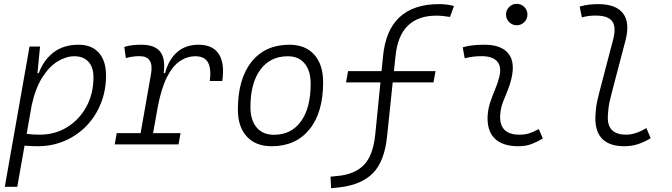

<svg xmlns="http://www.w3.org/2000/svg" viewBox="-20 -764 3556 1016"><path d="M71.3 224.6H5.4L44.9 -0.5Q44.9 -0.5 44.4 -0.5L45.4 -2L136.2 -517.6H191.9L178.7 -381.8L177.7 -377H185.1Q210.4 -445.8 263.2 -486.6Q315.9 -527.3 396.5 -527.3Q464.8 -527.3 502.9 -484.9Q541 -442.4 541 -364.7Q541 -284.7 513.7 -216.6Q486.3 -148.4 437.3 -97.7Q388.2 -46.9 322.3 -18.6Q256.3 9.8 179.2 9.8Q146 9.8 109.9 6.8ZM121.1 -55.7Q151.4 -51.3 189.9 -51.3Q271 -51.3 335.4 -91.1Q399.9 -130.9 437.3 -199.7Q474.6 -268.6 474.6 -355Q474.6 -408.2 448 -437.3Q421.4 -466.3 373.5 -466.3Q330.1 -466.3 285.6 -439.5Q241.2 -412.6 204.6 -355.7Q168 -298.8 147.9 -208Z M586.9 0 597.7 -59.6H724.1L779.3 -373.5Q795.4 -466.8 718.8 -466.8Q700.2 -466.8 682.1 -464.4Q664.1 -461.9 646 -456.5L637.7 -515.6Q658.7 -522.5 681.4 -524.9Q704.1 -527.3 728 -527.3Q798.8 -527.3 827.6 -490.5Q856.4 -453.6 846.2 -377H853.5Q872.1 -448.7 917.2 -488Q962.4 -527.3 1030.3 -527.3Q1106 -527.3 1137.9 -478Q1169.9 -428.7 1156.2 -335.4H1090.3Q1098.6 -401.9 1080.3 -434.1Q1062 -466.3 1014.2 -466.3Q970.2 -466.3 931.9 -440.7Q893.6 -415 863.5 -356Q833.5 -296.9 814.5 -196.3L790 -59.6H935.5L924.8 0Z M1417 9.8Q1333 9.8 1285.9 -41.5Q1238.8 -92.8 1238.8 -184.1Q1238.8 -346.2 1311 -436.8Q1383.3 -527.3 1511.7 -527.3Q1595.7 -527.3 1642.8 -474.9Q1689.9 -422.4 1689.9 -328.6Q1689.9 -168.9 1617.7 -79.6Q1545.4 9.8 1417 9.8ZM1429.7 -50.8Q1521.5 -50.8 1572.8 -122.1Q1624 -193.4 1624 -320.3Q1624 -389.2 1592.3 -427.7Q1560.5 -466.3 1502.9 -466.3Q1410.2 -466.3 1357.7 -395.3Q1305.2 -324.2 1305.2 -197.3Q1305.2 -128.4 1337.9 -89.6Q1370.6 -50.8 1429.7 -50.8Z M1731.9 231.9 1729 170.9 1768.1 167Q1858.9 158.2 1907.2 107.2Q1955.6 56.2 1966.3 -58.1L1993.2 -328.1H1811L1821.8 -387.7H1999L2006.3 -460.4Q2019 -603.5 2094 -672.9Q2168.9 -742.2 2302.7 -742.2Q2344.7 -742.2 2382.3 -732.4L2361.3 -674.3Q2320.3 -681.2 2289.1 -681.2Q2192.9 -681.2 2138.2 -628.2Q2083.5 -575.2 2072.8 -465.3L2064.5 -387.7H2284.7L2273.9 -328.1H2058.1L2028.8 -47.4Q2015.6 89.8 1952.9 152.8Q1890.1 215.8 1770.5 228Z M2831.1 -81.1 2852.5 -31.2Q2824.7 -14.2 2793.9 -2.2Q2763.2 9.8 2723.1 9.8Q2638.7 9.8 2597.2 -31.7Q2555.7 -73.2 2560.5 -153.3Q2563 -189.9 2574.7 -224.6Q2586.4 -259.3 2600.3 -292Q2614.3 -324.7 2621.6 -355Q2635.7 -410.2 2611.3 -438.5Q2586.9 -466.8 2528.3 -466.8Q2481.9 -466.8 2439 -455.6L2428.7 -513.7Q2457.5 -522 2486.3 -524.7Q2515.1 -527.3 2543.9 -527.3Q2632.8 -527.3 2670.2 -480.7Q2707.5 -434.1 2685.5 -345.2Q2677.2 -310.5 2664.3 -280.5Q2651.4 -250.5 2640.4 -221.2Q2629.4 -191.9 2627 -157.7Q2619.6 -51.3 2729 -51.3Q2757.8 -51.3 2779.5 -58.1Q2801.3 -64.9 2831.1 -81.1ZM2714.4 -630.4Q2690.9 -630.4 2674.3 -647Q2657.7 -663.6 2657.7 -687Q2657.7 -710.4 2674.3 -727.1Q2690.9 -743.7 2714.4 -743.7Q2737.8 -743.7 2754.4 -727.1Q2771 -710.4 2771 -687Q2771 -663.6 2754.4 -647Q2737.8 -630.4 2714.4 -630.4Z M3284.2 9.8Q3130.4 9.8 3130.4 -138.2Q3130.4 -158.2 3134 -191.2Q3137.7 -224.1 3151.9 -277.3L3224.6 -555.2Q3241.7 -620.1 3220 -650.9Q3198.2 -681.6 3130.9 -681.6Q3113.3 -681.6 3095.2 -679.4Q3077.1 -677.2 3059.1 -671.9L3047.4 -729.5Q3071.8 -736.3 3096.7 -739.3Q3121.6 -742.2 3146.5 -742.2Q3239.7 -742.2 3277.3 -692.6Q3314.9 -643.1 3289.1 -546.9L3218.3 -277.3Q3203.1 -221.2 3199.7 -189.2Q3196.3 -157.2 3196.3 -141.6Q3195.8 -51.3 3293.5 -51.3Q3342.8 -51.3 3400.4 -86.4L3423.3 -32.7Q3390.6 -12.7 3356.7 -1.5Q3322.8 9.8 3284.2 9.8Z"/></svg>

Font: Cascadia Code Light
Style: Italic
Weight: 300
Italic angle: -10°
Monospace: yes
Designer: Aaron Bell
Foundry: Saja Typeworks
Version: Version 2404.023; ttfautohint (v1.8.4)